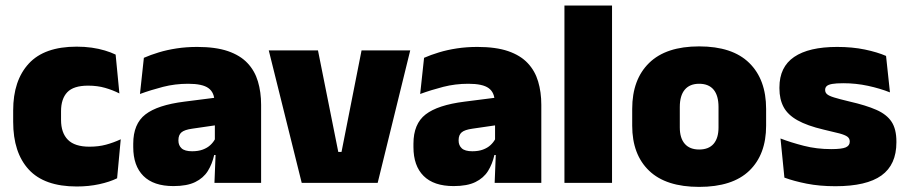

<svg xmlns="http://www.w3.org/2000/svg" viewBox="-20 -680 3373 714"><path d="M265.5 13.5Q145 13.5 87 -49.5Q29 -112.5 29 -227V-269.5Q29 -380.5 87 -443.5Q145 -506.5 265 -506.5Q294.5 -506.5 321 -502.8Q347.5 -499 370 -492.2Q392.5 -485.5 410 -477L424 -332.5Q399.5 -345 371 -353.2Q342.5 -361.5 307.5 -361.5Q253.5 -361.5 230.2 -337Q207 -312.5 207 -266.5V-234Q207 -186 232.5 -160.2Q258 -134.5 312.5 -134.5Q346.5 -134.5 374.2 -142Q402 -149.5 429 -162L415.5 -17Q388 -3.5 349 5Q310 13.5 265.5 13.5Z M777.5 0 782.5 -126 779 -130.5V-283.5L777.5 -301.5Q777.5 -336 755.2 -352.2Q733 -368.5 679.5 -368.5Q631 -368.5 586.2 -357Q541.5 -345.5 500.5 -330.5L515 -465Q540 -476 570.5 -485.2Q601 -494.5 637 -500Q673 -505.5 713.5 -505.5Q782 -505.5 827.8 -489.8Q873.5 -474 900.5 -445.2Q927.5 -416.5 939.2 -377Q951 -337.5 951 -290V0ZM625 12Q551 12 513.2 -25.8Q475.5 -63.5 475.5 -133V-145.5Q475.5 -219.5 520.8 -254.5Q566 -289.5 665.5 -302L791 -318L801.5 -217L695 -201.5Q666 -197.5 654.8 -187.8Q643.5 -178 643.5 -159V-157Q643.5 -139.5 655.2 -128.5Q667 -117.5 694.5 -117.5Q717.5 -117.5 734.2 -123.8Q751 -130 762.2 -140.5Q773.5 -151 780 -163.5L805 -103.5H776.5Q769 -70 752.8 -44Q736.5 -18 706 -3Q675.5 12 625 12Z M1250 -115 1324.5 -492.5H1505.5L1384.5 0H1102L979.5 -492.5H1162.5L1238 -115Z M1819.5 0 1824.5 -126 1821 -130.5V-283.5L1819.5 -301.5Q1819.5 -336 1797.2 -352.2Q1775 -368.5 1721.5 -368.5Q1673 -368.5 1628.2 -357Q1583.5 -345.5 1542.5 -330.5L1557 -465Q1582 -476 1612.5 -485.2Q1643 -494.5 1679 -500Q1715 -505.5 1755.5 -505.5Q1824 -505.5 1869.8 -489.8Q1915.5 -474 1942.5 -445.2Q1969.5 -416.5 1981.2 -377Q1993 -337.5 1993 -290V0ZM1667 12Q1593 12 1555.2 -25.8Q1517.5 -63.5 1517.5 -133V-145.5Q1517.5 -219.5 1562.8 -254.5Q1608 -289.5 1707.5 -302L1833 -318L1843.5 -217L1737 -201.5Q1708 -197.5 1696.8 -187.8Q1685.5 -178 1685.5 -159V-157Q1685.5 -139.5 1697.2 -128.5Q1709 -117.5 1736.5 -117.5Q1759.5 -117.5 1776.2 -123.8Q1793 -130 1804.2 -140.5Q1815.5 -151 1822 -163.5L1847 -103.5H1818.5Q1811 -70 1794.8 -44Q1778.5 -18 1748 -3Q1717.5 12 1667 12Z M2079 0V-659.5H2256V0Z M2580 15Q2456.5 15 2393.8 -45.2Q2331 -105.5 2331 -212.5V-275Q2331 -384.5 2394 -446Q2457 -507.5 2580 -507.5Q2703.5 -507.5 2766.2 -446Q2829 -384.5 2829 -275V-212.5Q2829 -105.5 2766.5 -45.2Q2704 15 2580 15ZM2580 -124Q2615.5 -124 2633.8 -145.2Q2652 -166.5 2652 -206V-282Q2652 -324.5 2633.8 -346.5Q2615.5 -368.5 2580 -368.5Q2545 -368.5 2526.5 -346.5Q2508 -324.5 2508 -282V-206Q2508 -166.5 2526.5 -145.2Q2545 -124 2580 -124Z M3086.5 12.5Q3028 12.5 2980 3Q2932 -6.5 2897 -19.5L2882.5 -165Q2921.5 -150 2969.2 -137.8Q3017 -125.5 3071 -125.5Q3110.5 -125.5 3125.2 -132Q3140 -138.5 3140 -153V-154Q3140 -165 3131.5 -171.5Q3123 -178 3101.8 -183.8Q3080.5 -189.5 3043 -198Q2981.5 -212.5 2945.5 -232.8Q2909.5 -253 2894 -282Q2878.5 -311 2878.5 -351V-355Q2878.5 -431 2933.2 -468.2Q2988 -505.5 3093 -505.5Q3149.5 -505.5 3196.2 -495.8Q3243 -486 3275 -472L3289.5 -336.5Q3253 -351 3208 -360.8Q3163 -370.5 3116 -370.5Q3089 -370.5 3074.2 -367.8Q3059.5 -365 3054 -359.5Q3048.5 -354 3048.5 -346V-345Q3048.5 -336 3055.5 -329.8Q3062.5 -323.5 3082 -317.5Q3101.5 -311.5 3139 -302.5Q3200.5 -288.5 3239 -271.5Q3277.5 -254.5 3295.5 -227.2Q3313.5 -200 3313.5 -153.5V-150.5Q3313.5 -67.5 3258 -27.5Q3202.5 12.5 3086.5 12.5Z"/></svg>

Font: Anek Latin ExtraBold
Style: Regular
Weight: 800
Designer: Yesha Goshar
Foundry: Ek Type
Version: Version 1.003